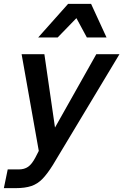

<svg xmlns="http://www.w3.org/2000/svg" viewBox="-42 -781 639 995"><path d="M-22 194 -2 97H55Q84 97 103.5 83.5Q123 70 141 36L159 1L70 -500H188L243 -120L457 -500H577L232 74Q204 119 178.5 145.5Q153 172 120.5 183Q88 194 39 194ZM156 -587 311 -761H430L510 -587H408L354 -687L257 -587Z"/></svg>

Font: Wix Madefor Text SemiBold
Style: Italic
Weight: 600
Italic angle: -12°
Designer: Dalton Maag Ltd
Foundry: Dalton Maag Ltd
Version: Version 3.100